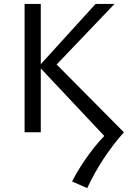

<svg xmlns="http://www.w3.org/2000/svg" viewBox="-20 -678 662 984"><path d="M427 286 349 252Q388 178 437.5 110.5Q487 43 550 -17L542 48L179 -338L470 -658H567L247 -323L254 -364L615 0Q558 64 511 135.5Q464 207 427 286ZM106 0V-658H189V0Z"/></svg>

Font: Ysabeau Office Medium
Style: Regular
Weight: 500
Designer: Christian Thalmann (Catharsis Fonts)
Version: Version 2.001;gftools[0.9.30]; featfreeze: tnum,lnum,ss02